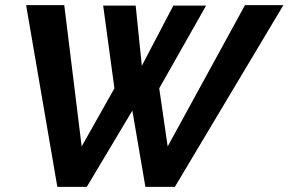

<svg xmlns="http://www.w3.org/2000/svg" viewBox="-20 -730 1127 750"><path d="M82 -710H231L299 -158L427 -385L383 -708H510L534 -473L657 -708H785L602 -385L635 -158L937 -710H1087L663 0H548L497 -298L319 0H204Z"/></svg>

Font: Raleway Thin
Style: Bold Italic
Weight: 700
Italic angle: -12°
Version: Version 4.026